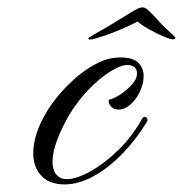

<svg xmlns="http://www.w3.org/2000/svg" viewBox="-20 -476 484 508"><path d="M150 12Q132 12 115 6Q95 -1 81.5 -21Q68 -41 68 -72Q68 -95 77 -123.5Q86 -152 107 -186Q119 -205 139 -228.5Q159 -252 185 -274Q211 -296 240 -310Q269 -324 298 -324Q333 -324 346.5 -309.5Q360 -295 360 -275Q360 -259 354 -243Q348 -227 340 -216Q328 -200 316.5 -193Q305 -186 294 -186Q281 -186 273.5 -194.5Q266 -203 268 -212Q284 -216 300.5 -227.5Q317 -239 329 -252.5Q341 -266 342 -276Q344 -291 336.5 -297.5Q329 -304 317 -304Q299 -304 270.5 -286Q242 -268 213 -237.5Q184 -207 162 -170Q144 -139 131.5 -106.5Q119 -74 119 -48Q119 -35 123 -24.5Q127 -14 136 -8Q144 -2 157 -2Q182 -2 219 -22.5Q256 -43 293 -79Q330 -115 356 -162Q359 -167 363 -167Q366 -167 368.5 -163.5Q371 -160 370 -156Q342 -109 305 -70.5Q268 -32 228 -10Q188 12 150 12ZM224 -372Q212 -370 214 -375Q215 -377 229 -385Q243 -393 260.5 -403Q278 -413 287 -419Q310 -433 328 -444Q346 -455 353 -456Q357 -457 361 -456Q366 -455 377.5 -444Q389 -433 401 -419Q406 -413 416.5 -403Q427 -393 436 -385Q445 -377 444 -375Q443 -372 436 -372Q431 -372 414 -379Q397 -386 377 -397Q357 -408 344 -419Q325 -409 300.5 -398.5Q276 -388 254.5 -381Q233 -374 224 -372Z"/></svg>

Font: Fleur De Leah
Style: Regular
Weight: 400
Designer: Robert E. Leuschke
Foundry: Robert E. Leuschke
Version: Version 1.010; ttfautohint (v1.8.3)